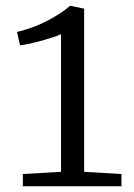

<svg xmlns="http://www.w3.org/2000/svg" viewBox="-20 -653 468 673"><path d="M60.1 -43 193.8 -50.8V-533.2Q183.6 -528.3 166 -522.5Q148.4 -516.6 128.2 -511Q107.9 -505.4 87.2 -500.7Q66.4 -496.1 50.3 -494.1L39.6 -541Q64.9 -546.9 90.8 -556.2Q116.7 -565.4 140.9 -577.6Q165 -589.8 186.8 -603.8Q208.5 -617.7 226.1 -632.8H226.6L274.9 -622.6V-50.8L405.8 -43V0H60.1Z"/></svg>

Font: MerriweatherLight
Style: Regular
Weight: 300
Designer: Eben Sorkin ( sorkintype@gmail.com )
Foundry: Eben Sorkin
Version: Version 1.055; ttfautohint (v1.4.1)